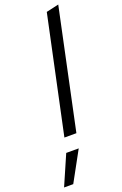

<svg xmlns="http://www.w3.org/2000/svg" viewBox="-272 -768 689 1083"><g transform="rotate(-20 73.0 -226.5)"><path d="M10 0 159 -700 234 -717 82 0ZM-88 264 -10 85H65L-33 264Z"/></g></svg>

Font: Red Hat Display
Style: Italic
Weight: 300
Italic angle: -12°
Designer: Pentagram, MCKL
Foundry: Pentagram, MCKL
Version: Version 1.023